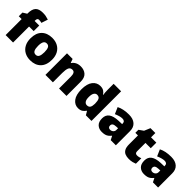

<svg xmlns="http://www.w3.org/2000/svg" viewBox="294 -2211 3482 3482"><g transform="rotate(45 2034.5 -470.5)"><path d="M404 -503H286V-93H95V-503H22V-597L99 -644V-653Q99 -760 143 -809Q187 -858 287 -858Q330 -858 365 -851.5Q400 -845 438 -832L397 -708Q383 -712 365.5 -715Q348 -718 328 -718Q286 -718 286 -661V-646H404Z M1007 -371Q1007 -232 933 -157.5Q859 -83 730 -83Q650 -83 588 -116.5Q526 -150 490.5 -214.5Q455 -279 455 -371Q455 -508 529 -582Q603 -656 733 -656Q813 -656 874.5 -623Q936 -590 971.5 -526.5Q1007 -463 1007 -371ZM649 -371Q649 -300 668 -262.5Q687 -225 732 -225Q776 -225 794.5 -262.5Q813 -300 813 -371Q813 -442 794.5 -478Q776 -514 731 -514Q688 -514 668.5 -478Q649 -442 649 -371Z M1462 -656Q1548 -656 1602 -608Q1656 -560 1656 -453V-93H1465V-395Q1465 -450 1449 -478Q1433 -506 1398 -506Q1344 -506 1325.5 -462Q1307 -418 1307 -335V-93H1116V-646H1260L1286 -573H1293Q1319 -612 1361.5 -634Q1404 -656 1462 -656Z M1958 -83Q1873 -83 1817.5 -156Q1762 -229 1762 -369Q1762 -511 1818.5 -583.5Q1875 -656 1965 -656Q2021 -656 2054.5 -633Q2088 -610 2110 -575H2114Q2110 -596 2107.5 -633Q2105 -670 2105 -705V-853H2297V-93H2153L2112 -163H2105Q2085 -130 2050 -106.5Q2015 -83 1958 -83ZM2036 -234Q2082 -234 2101 -263Q2120 -292 2121 -352V-367Q2121 -432 2102.5 -467Q2084 -502 2034 -502Q2000 -502 1977.5 -469Q1955 -436 1955 -366Q1955 -297 1977.5 -265.5Q2000 -234 2036 -234Z M2699 -656Q2804 -656 2863 -604Q2922 -552 2922 -456V-93H2790L2753 -166H2749Q2726 -137 2701.5 -118.5Q2677 -100 2645 -91.5Q2613 -83 2567 -83Q2495 -83 2447 -127Q2399 -171 2399 -262Q2399 -351 2460.5 -394Q2522 -437 2639 -442L2731 -445V-453Q2731 -490 2713 -505.5Q2695 -521 2664 -521Q2631 -521 2591 -509.5Q2551 -498 2510 -480L2455 -606Q2503 -631 2563.5 -643.5Q2624 -656 2699 -656ZM2688 -338Q2636 -336 2614.5 -319.5Q2593 -303 2593 -273Q2593 -245 2608 -231.5Q2623 -218 2648 -218Q2683 -218 2707.5 -240Q2732 -262 2732 -297V-340Z M3323 -234Q3349 -234 3370.5 -239.5Q3392 -245 3415 -253V-114Q3384 -101 3349 -92Q3314 -83 3260 -83Q3206 -83 3165.5 -100Q3125 -117 3102 -158.5Q3079 -200 3079 -275V-503H3012V-581L3097 -641L3146 -757H3271V-646H3407V-503H3271V-288Q3271 -234 3323 -234Z M3782 -656Q3887 -656 3946 -604Q4005 -552 4005 -456V-93H3873L3836 -166H3832Q3809 -137 3784.5 -118.5Q3760 -100 3728 -91.5Q3696 -83 3650 -83Q3578 -83 3530 -127Q3482 -171 3482 -262Q3482 -351 3543.5 -394Q3605 -437 3722 -442L3814 -445V-453Q3814 -490 3796 -505.5Q3778 -521 3747 -521Q3714 -521 3674 -509.5Q3634 -498 3593 -480L3538 -606Q3586 -631 3646.5 -643.5Q3707 -656 3782 -656ZM3771 -338Q3719 -336 3697.5 -319.5Q3676 -303 3676 -273Q3676 -245 3691 -231.5Q3706 -218 3731 -218Q3766 -218 3790.5 -240Q3815 -262 3815 -297V-340Z"/></g></svg>

Font: Noto Sans Kannada UI Black
Style: Regular
Weight: 900
Designer: Jelle Bosma - Monotype Design Team
Foundry: Monotype Imaging Inc.
Version: Version 2.005; ttfautohint (v1.8.4.7-5d5b)